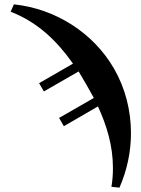

<svg xmlns="http://www.w3.org/2000/svg" viewBox="-20 -659 651 884"><path d="M182 -238 342 -330C367 -289 389 -250 412 -208L252 -116L274 -78L431 -169C472 -80 500 13 500 115C500 143 498 172 493 201L530 205C565 125 583 40 583 -46C583 -150 557 -253 505 -343C410 -508 235 -619 44 -639L29 -605C156 -556 245 -467 316 -366L160 -276Z"/></svg>

Font: XITS
Style: Bold
Weight: 700
Designer: MicroPress Inc., with final additions and corrections provided by Coen Hoffman, Elsevier (retired)
Version: Version 1.302